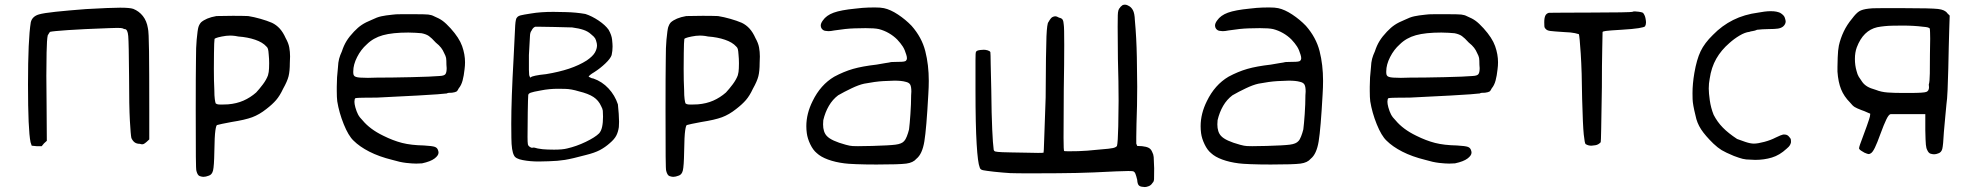

<svg xmlns="http://www.w3.org/2000/svg" viewBox="-20 -629 8312 807"><path d="M109.4 -535.2Q112.3 -547.9 121.1 -556.2Q129.9 -564.5 143.6 -568.4Q163.1 -574.2 214.4 -579.6Q265.6 -585 340.8 -590.8Q444.3 -596.7 484.9 -596.7Q525.4 -596.7 540 -591.8Q564.5 -582 580.6 -561.5Q596.7 -541 601.6 -510.7Q605.5 -496.1 606.4 -413.6Q607.4 -331.1 607.4 -168V-43L595.7 -32.2Q588.9 -26.4 585 -24.4Q581.1 -22.5 578.1 -22.5Q573.2 -22.5 568.4 -24.4Q554.7 -24.4 546.4 -30.3Q538.1 -36.1 532.2 -48.8Q529.3 -61.5 525.9 -121.6Q522.5 -181.6 522.5 -307.6Q521.5 -448.2 519 -477.5Q516.6 -506.8 503.9 -506.8H502Q496.1 -510.7 487.8 -511.2Q479.5 -511.7 472.7 -511.7Q460 -511.7 437.5 -510.7Q327.1 -506.8 264.2 -502.4Q201.2 -498 190.4 -495.1Q187.5 -492.2 185.5 -488.3Q183.6 -484.4 180.7 -480.5Q176.8 -463.9 175.8 -407.7Q174.8 -351.6 174.8 -310.5Q174.8 -256.8 175.8 -189.5L176.8 -37.1L165 -26.4L155.3 -14.6H133.8L113.3 -16.6L108.4 -31.2Q97.7 -83 97.7 -273.4Q97.7 -463.9 109.4 -535.2Z M802.7 -166Q802.7 -320.3 803.7 -377Q803.7 -433.6 806.6 -461.9Q810.5 -503.9 814 -515.1Q817.4 -526.4 825.2 -535.2Q835 -543.9 851.1 -550.8Q867.2 -557.6 889.6 -561.5Q918 -562.5 959 -562.5Q1000 -562.5 1023.4 -561.5Q1047.9 -557.6 1075.2 -549.8Q1102.5 -542 1123 -533.2Q1141.6 -524.4 1155.8 -508.8Q1169.9 -493.2 1180.7 -468.8Q1192.4 -448.2 1195.8 -429.7Q1199.2 -411.1 1199.2 -391.6Q1199.2 -378.9 1198.2 -364.3Q1198.2 -330.1 1192.9 -308.6Q1187.5 -287.1 1169.9 -255.9Q1156.2 -226.6 1140.6 -208.5Q1125 -190.4 1099.6 -170.9Q1070.3 -147.5 1040 -136.2Q1009.8 -125 953.1 -116.2Q930.7 -112.3 913.1 -108.4Q895.5 -104.5 892.6 -103.5Q888.7 -103.5 885.3 -80.6Q881.8 -57.6 880.9 8.8Q879.9 69.3 875.5 87.4Q871.1 105.5 857.4 109.4Q844.7 114.3 835 114.3Q829.1 114.3 819.8 111.3Q810.5 108.4 805.7 89.8Q803.7 86.9 803.2 29.3Q802.7 -28.3 802.7 -166ZM880.9 -250Q880.9 -226.6 882.8 -212.4Q884.8 -198.2 886.7 -194.3Q891.6 -190.4 898.9 -189.9Q906.2 -189.5 911.1 -189.5Q921.9 -189.5 938.5 -190.4Q974.6 -193.4 1003.4 -206.1Q1032.2 -218.8 1056.6 -240.2Q1070.3 -254.9 1085 -274.4Q1099.6 -293.9 1106.4 -312.5Q1110.4 -326.2 1110.8 -341.8Q1111.3 -357.4 1111.3 -363.3Q1111.3 -381.8 1109.4 -400.4Q1108.4 -416 1106.4 -422.9Q1104.5 -429.7 1099.6 -433.6Q1084 -451.2 1052.7 -461.9Q1021.5 -472.7 981.4 -475.6Q967.8 -478.5 958 -479Q948.2 -479.5 947.3 -479.5Q945.3 -479.5 940.4 -479Q935.5 -478.5 930.7 -478.5Q910.2 -475.6 897.5 -472.2Q884.8 -468.8 881.8 -465.8Q879.9 -454.1 879.4 -405.8Q878.9 -357.4 878.9 -339.8Q878.9 -287.1 880.9 -250Z M1395.5 -246.1V-264.6Q1395.5 -303.7 1400.4 -344.7Q1401.4 -367.2 1405.3 -381.8Q1409.2 -396.5 1417 -413.1Q1424.8 -437.5 1436.5 -456.5Q1448.2 -475.6 1467.8 -496.1Q1484.4 -513.7 1500.5 -524.4Q1516.6 -535.2 1543 -545.9Q1564.5 -556.6 1582.5 -560.5Q1600.6 -564.5 1629.9 -567.4Q1640.6 -569.3 1668 -569.3H1721.7Q1765.6 -569.3 1779.8 -567.9Q1793.9 -566.4 1804.7 -560.5Q1826.2 -551.8 1840.3 -541.5Q1854.5 -531.2 1874 -509.8Q1910.2 -469.7 1922.4 -435.1Q1934.6 -400.4 1934.6 -367.2Q1934.6 -352.5 1932.6 -337.9Q1929.7 -310.5 1924.3 -290.5Q1918.9 -270.5 1908.2 -257.8Q1903.3 -247.1 1898.4 -244.1Q1893.6 -241.2 1879.9 -239.3Q1872.1 -239.3 1866.2 -238.8Q1860.4 -238.3 1858.4 -236.3Q1839.8 -233.4 1735.8 -227.5Q1631.8 -221.7 1564.5 -218.8Q1530.3 -218.8 1505.4 -218.3Q1480.5 -217.8 1476.6 -216.8Q1471.7 -216.8 1470.7 -210.4Q1469.7 -204.1 1469.7 -201.2Q1469.7 -192.4 1473.6 -177.7Q1478.5 -160.2 1484.9 -147.9Q1491.2 -135.7 1504.9 -122.1Q1519.5 -104.5 1541 -88.4Q1562.5 -72.3 1590.8 -58.6Q1631.8 -38.1 1669.9 -28.3Q1708 -18.6 1761.7 -17.6Q1796.9 -15.6 1807.6 -11.7Q1818.4 -7.8 1821.3 2.9Q1823.2 7.8 1823.2 12.7Q1823.2 24.4 1806.6 37.1Q1790 49.8 1753.9 57.6Q1742.2 58.6 1729.5 58.6Q1712.9 58.6 1687 55.7Q1661.1 52.7 1628.9 43Q1573.2 29.3 1532.2 8.3Q1491.2 -12.7 1465.8 -38.1Q1444.3 -58.6 1424.8 -106.9Q1405.3 -155.3 1397.5 -203.1Q1395.5 -219.7 1395.5 -246.1ZM1464.8 -329.1V-323.2Q1464.8 -308.6 1476.6 -305.7Q1486.3 -301.8 1526.4 -301.8Q1542 -301.8 1562.5 -302.7Q1627 -302.7 1710 -304.7Q1793 -306.6 1828.1 -309.6Q1847.7 -310.5 1852.5 -317.9Q1857.4 -325.2 1857.4 -342.8Q1857.4 -348.6 1856.4 -356.4Q1856.4 -377 1855 -385.3Q1853.5 -393.6 1846.7 -406.2Q1841.8 -418 1834 -428.2Q1826.2 -438.5 1811.5 -450.2Q1793.9 -469.7 1782.7 -477.5Q1771.5 -485.4 1752 -489.3Q1742.2 -490.2 1726.6 -491.2Q1710.9 -492.2 1696.3 -492.2Q1629.9 -492.2 1589.4 -481Q1548.8 -469.7 1521.5 -442.4Q1497.1 -420.9 1481 -389.2Q1464.8 -357.4 1464.8 -329.1Z M2128.9 -108.4Q2128.9 -210.9 2138.7 -384.8Q2143.6 -494.1 2145.5 -522.9Q2147.5 -551.8 2153.3 -555.7Q2157.2 -561.5 2168.5 -564.5Q2179.7 -567.4 2211.9 -572.3Q2251 -579.1 2305.7 -579.1Q2317.4 -579.1 2359.4 -578.1Q2401.4 -577.1 2440.4 -570.3Q2467.8 -561.5 2496.1 -542.5Q2524.4 -523.4 2538.1 -503.9Q2550.8 -481.4 2552.7 -462.4Q2554.7 -443.4 2554.7 -433.6Q2554.7 -415 2550.8 -397.5Q2545.9 -382.8 2524.4 -362.3Q2502.9 -341.8 2478.5 -326.2Q2466.8 -319.3 2460.4 -314Q2454.1 -308.6 2454.1 -306.6L2460 -303.7Q2465.8 -299.8 2474.6 -298.8Q2510.7 -286.1 2537.6 -257.3Q2564.5 -228.5 2577.1 -190.4Q2579.1 -171.9 2580.6 -150.9Q2582 -129.9 2582 -117.2Q2582 -105.5 2581.1 -94.7Q2578.1 -74.2 2570.3 -59.1Q2562.5 -43.9 2543 -27.3Q2523.4 -9.8 2501 2Q2478.5 13.7 2442.4 22.5Q2384.8 38.1 2354.5 43Q2324.2 47.9 2286.1 48.8Q2263.7 49.8 2244.1 49.8Q2208 49.8 2177.2 43.9Q2146.5 38.1 2140.6 24.4Q2129.9 5.9 2129.4 -48.8Q2128.9 -103.5 2128.9 -108.4ZM2197.3 -53.7Q2197.3 -30.3 2198.7 -22.9Q2200.2 -15.6 2207 -11.7Q2208 -10.7 2210.9 -9.3Q2213.9 -7.8 2217.8 -7.8Q2218.8 -8.8 2221.7 -8.8Q2222.7 -8.8 2227.1 -8.3Q2231.4 -7.8 2240.2 -4.9Q2259.8 -1 2282.2 -0.5Q2304.7 0 2308.6 0Q2344.7 0 2363.3 -4.9Q2402.3 -13.7 2441.9 -32.7Q2481.4 -51.8 2498 -68.4Q2506.8 -78.1 2510.7 -95.7Q2514.6 -113.3 2514.6 -138.7Q2514.6 -155.3 2513.7 -163.6Q2512.7 -171.9 2506.8 -182.6Q2496.1 -207 2474.6 -221.2Q2453.1 -235.4 2413.1 -245.1Q2380.9 -254.9 2356 -255.4Q2331.1 -255.9 2326.2 -255.9Q2288.1 -255.9 2253.9 -249Q2220.7 -243.2 2210.4 -239.3Q2200.2 -235.4 2200.2 -228.5Q2199.2 -216.8 2198.2 -156.7Q2197.3 -96.7 2197.3 -53.7ZM2207 -306.6Q2208 -302.7 2209 -302.7Q2210 -302.7 2210.9 -304.7Q2214.8 -307.6 2230.5 -311Q2246.1 -314.5 2275.4 -317.4Q2329.1 -326.2 2371.6 -340.3Q2414.1 -354.5 2446.3 -375Q2471.7 -392.6 2480.5 -408.2Q2489.3 -423.8 2489.3 -438.5Q2489.3 -442.4 2488.3 -447.3Q2485.4 -460.9 2481.4 -467.8Q2477.5 -474.6 2463.9 -485.4Q2451.2 -497.1 2432.6 -503.4Q2414.1 -509.8 2384.8 -513.7Q2352.5 -514.6 2310.1 -515.6Q2267.6 -516.6 2249 -516.6H2229.5Q2224.6 -514.6 2221.2 -511.2Q2217.8 -507.8 2213.9 -500Q2208 -493.2 2207.5 -477.1Q2207 -460.9 2203.1 -397.5V-335.9Q2203.1 -309.6 2207 -306.6Z M2777.3 -166Q2777.3 -320.3 2778.3 -377Q2778.3 -433.6 2781.2 -461.9Q2785.2 -503.9 2788.6 -515.1Q2792 -526.4 2799.8 -535.2Q2809.6 -543.9 2825.7 -550.8Q2841.8 -557.6 2864.3 -561.5Q2892.6 -562.5 2933.6 -562.5Q2974.6 -562.5 2998 -561.5Q3022.5 -557.6 3049.8 -549.8Q3077.1 -542 3097.7 -533.2Q3116.2 -524.4 3130.4 -508.8Q3144.5 -493.2 3155.3 -468.8Q3167 -448.2 3170.4 -429.7Q3173.8 -411.1 3173.8 -391.6Q3173.8 -378.9 3172.9 -364.3Q3172.9 -330.1 3167.5 -308.6Q3162.1 -287.1 3144.5 -255.9Q3130.9 -226.6 3115.2 -208.5Q3099.6 -190.4 3074.2 -170.9Q3044.9 -147.5 3014.6 -136.2Q2984.4 -125 2927.7 -116.2Q2905.3 -112.3 2887.7 -108.4Q2870.1 -104.5 2867.2 -103.5Q2863.3 -103.5 2859.9 -80.6Q2856.4 -57.6 2855.5 8.8Q2854.5 69.3 2850.1 87.4Q2845.7 105.5 2832 109.4Q2819.3 114.3 2809.6 114.3Q2803.7 114.3 2794.4 111.3Q2785.2 108.4 2780.3 89.8Q2778.3 86.9 2777.8 29.3Q2777.3 -28.3 2777.3 -166ZM2855.5 -250Q2855.5 -226.6 2857.4 -212.4Q2859.4 -198.2 2861.3 -194.3Q2866.2 -190.4 2873.5 -189.9Q2880.9 -189.5 2885.7 -189.5Q2896.5 -189.5 2913.1 -190.4Q2949.2 -193.4 2978 -206.1Q3006.8 -218.8 3031.2 -240.2Q3044.9 -254.9 3059.6 -274.4Q3074.2 -293.9 3081.1 -312.5Q3085 -326.2 3085.4 -341.8Q3085.9 -357.4 3085.9 -363.3Q3085.9 -381.8 3084 -400.4Q3083 -416 3081.1 -422.9Q3079.1 -429.7 3074.2 -433.6Q3058.6 -451.2 3027.3 -461.9Q2996.1 -472.7 2956.1 -475.6Q2942.4 -478.5 2932.6 -479Q2922.9 -479.5 2921.9 -479.5Q2919.9 -479.5 2915 -479Q2910.2 -478.5 2905.3 -478.5Q2884.8 -475.6 2872.1 -472.2Q2859.4 -468.8 2856.4 -465.8Q2854.5 -454.1 2854 -405.8Q2853.5 -357.4 2853.5 -339.8Q2853.5 -287.1 2855.5 -250Z M3395.5 -204.1Q3428.7 -272.5 3486.3 -306.6Q3526.4 -328.1 3565.4 -339.4Q3604.5 -350.6 3664.1 -357.4Q3683.6 -361.3 3701.2 -363.8Q3718.8 -366.2 3725.6 -368.2Q3732.4 -368.2 3741.7 -368.7Q3751 -369.1 3759.8 -369.1Q3783.2 -369.1 3787.6 -373.5Q3792 -377.9 3792 -383.8Q3792 -390.6 3789.1 -399.4Q3783.2 -419.9 3774.4 -433.6Q3765.6 -447.3 3751 -462.9Q3735.4 -478.5 3715.8 -489.7Q3696.3 -501 3673.8 -506.8Q3656.2 -510.7 3618.2 -510.7Q3607.4 -510.7 3571.8 -509.8Q3536.1 -508.8 3486.3 -501Q3471.7 -498 3461.9 -498Q3456.1 -498 3447.8 -499.5Q3439.5 -501 3433.6 -508.8Q3429.7 -514.6 3429.7 -521.5Q3429.7 -531.2 3438.5 -543Q3453.1 -564.5 3483.9 -575.7Q3514.6 -586.9 3575.2 -592.8Q3607.4 -596.7 3628.9 -597.2Q3650.4 -597.7 3656.2 -597.7Q3681.6 -597.7 3695.3 -594.7Q3722.7 -588.9 3754.4 -567.9Q3786.1 -546.9 3811.5 -520.5Q3854.5 -471.7 3869.1 -414.1Q3883.8 -356.4 3883.8 -289.1Q3883.8 -262.7 3881.8 -232.4Q3874 -87.9 3865.2 -34.7Q3856.4 18.6 3832 38.1Q3818.4 54.7 3789.1 58.6Q3759.8 62.5 3664.1 62.5Q3615.2 62.5 3578.6 61Q3542 59.6 3529.3 57.6Q3490.2 52.7 3460 41.5Q3429.7 30.3 3413.1 14.6Q3397.5 2 3385.7 -22.5Q3374 -46.9 3371.1 -69.3Q3369.1 -84 3369.1 -98.6Q3369.1 -151.4 3395.5 -204.1ZM3439.5 -106.4Q3439.5 -74.2 3455.1 -57.6Q3473.6 -37.1 3535.2 -20.5Q3552.7 -15.6 3564 -15.1Q3575.2 -14.6 3585.9 -14.6Q3606.4 -14.6 3646.5 -15.6Q3717.8 -17.6 3744.1 -21Q3770.5 -24.4 3780.3 -36.1Q3786.1 -42 3791.5 -55.7Q3796.9 -69.3 3800.8 -85Q3803.7 -107.4 3806.6 -149.9Q3809.6 -192.4 3809.6 -228.5Q3810.5 -237.3 3810.5 -244.1Q3810.5 -264.6 3805.7 -273.4Q3800.8 -282.2 3786.1 -285.2Q3769.5 -290 3739.3 -290Q3726.6 -290 3692.4 -288.1Q3658.2 -286.1 3612.3 -277.3Q3589.8 -272.5 3559.1 -257.8Q3528.3 -243.2 3502.9 -228.5Q3479.5 -210.9 3463.9 -184.1Q3448.2 -157.2 3440.4 -124Q3439.5 -115.2 3439.5 -106.4Z M4080.1 -250V-375Q4080.1 -408.2 4082 -410.2Q4083 -414.1 4087.9 -416Q4092.8 -418 4100.6 -418.9Q4108.4 -419.9 4115.2 -419.9Q4122.1 -419.9 4130.9 -417.5Q4139.6 -415 4142.6 -410.2Q4143.6 -404.3 4144 -359.4Q4144.5 -314.5 4146.5 -250Q4147.5 -147.5 4150.4 -85Q4153.3 -22.5 4156.2 -3.9Q4156.2 5.9 4163.6 7.8Q4170.9 9.8 4193.4 10.7Q4206.1 10.7 4232.9 11.7Q4259.8 12.7 4290 12.7Q4321.3 13.7 4342.8 13.7Q4364.3 13.7 4366.2 12.7Q4367.2 12.7 4368.7 -38.6Q4370.1 -89.8 4375 -218.8Q4376 -420.9 4378.4 -476.1Q4380.9 -531.2 4386.7 -536.1Q4396.5 -553.7 4403.3 -557.1Q4410.2 -560.5 4415 -560.5Q4421.9 -560.5 4431.6 -554.7Q4442.4 -552.7 4446.3 -546.4Q4450.2 -540 4451.2 -524.4Q4453.1 -514.6 4453.1 -439.5Q4453.1 -364.3 4451.2 -253.9Q4450.2 -105.5 4450.2 -49.8Q4450.2 5.9 4453.1 5.9Q4455.1 6.8 4474.6 6.8Q4484.4 6.8 4512.2 6.3Q4540 5.9 4607.4 -1Q4645.5 -3.9 4658.2 -6.8Q4670.9 -9.8 4674.8 -15.6Q4678.7 -30.3 4680.2 -98.1Q4681.6 -166 4681.6 -205.1Q4681.6 -283.2 4678.7 -381.8Q4677.7 -470.7 4677.7 -516.6Q4677.7 -540 4678.2 -564.9Q4678.7 -589.8 4687.5 -596.7Q4688.5 -599.6 4691.9 -602.1Q4695.3 -604.5 4698.2 -607.4Q4703.1 -609.4 4708 -609.4Q4709 -609.4 4712.9 -608.9Q4716.8 -608.4 4723.6 -604.5Q4734.4 -599.6 4741.7 -586.4Q4749 -573.2 4750 -543.9Q4756.8 -470.7 4758.3 -388.2Q4759.8 -305.7 4759.8 -264.6Q4759.8 -184.6 4756.8 -108.4Q4755.9 -77.1 4755.9 -53.7V-25.4L4759.8 -15.6L4780.3 -14.6Q4798.8 -12.7 4808.6 -7.3Q4818.4 -2 4823.2 10.7Q4828.1 19.5 4829.1 31.2Q4830.1 43 4831.1 78.1Q4831.1 112.3 4830.6 123.5Q4830.1 134.8 4824.2 139.6Q4818.4 149.4 4808.6 153.3Q4798.8 157.2 4792 157.2Q4787.1 157.2 4782.2 156.2Q4770.5 155.3 4765.6 148.9Q4760.7 142.6 4759.8 127Q4755.9 110.4 4752.4 101.6Q4749 92.8 4742.2 90.8Q4736.3 89.8 4721.7 89.8Q4707 89.8 4670.9 91.3Q4634.8 92.8 4577.1 95.7Q4507.8 98.6 4426.3 99.1Q4344.7 99.6 4313.5 99.6Q4251 99.6 4225.6 98.6Q4211.9 97.7 4193.8 96.2Q4175.8 94.7 4158.2 92.8Q4124 88.9 4111.8 86.4Q4099.6 84 4097.7 74.2Q4089.8 55.7 4085 -23.9Q4080.1 -103.5 4080.1 -250Z M5052.7 -204.1Q5085.9 -272.5 5143.6 -306.6Q5183.6 -328.1 5222.7 -339.4Q5261.7 -350.6 5321.3 -357.4Q5340.8 -361.3 5358.4 -363.8Q5376 -366.2 5382.8 -368.2Q5389.6 -368.2 5398.9 -368.7Q5408.2 -369.1 5417 -369.1Q5440.4 -369.1 5444.8 -373.5Q5449.2 -377.9 5449.2 -383.8Q5449.2 -390.6 5446.3 -399.4Q5440.4 -419.9 5431.6 -433.6Q5422.9 -447.3 5408.2 -462.9Q5392.6 -478.5 5373 -489.7Q5353.5 -501 5331.1 -506.8Q5313.5 -510.7 5275.4 -510.7Q5264.6 -510.7 5229 -509.8Q5193.4 -508.8 5143.6 -501Q5128.9 -498 5119.1 -498Q5113.3 -498 5105 -499.5Q5096.7 -501 5090.8 -508.8Q5086.9 -514.6 5086.9 -521.5Q5086.9 -531.2 5095.7 -543Q5110.4 -564.5 5141.1 -575.7Q5171.9 -586.9 5232.4 -592.8Q5264.6 -596.7 5286.1 -597.2Q5307.6 -597.7 5313.5 -597.7Q5338.9 -597.7 5352.5 -594.7Q5379.9 -588.9 5411.6 -567.9Q5443.4 -546.9 5468.8 -520.5Q5511.7 -471.7 5526.4 -414.1Q5541 -356.4 5541 -289.1Q5541 -262.7 5539.1 -232.4Q5531.2 -87.9 5522.5 -34.7Q5513.7 18.6 5489.3 38.1Q5475.6 54.7 5446.3 58.6Q5417 62.5 5321.3 62.5Q5272.5 62.5 5235.8 61Q5199.2 59.6 5186.5 57.6Q5147.5 52.7 5117.2 41.5Q5086.9 30.3 5070.3 14.6Q5054.7 2 5043 -22.5Q5031.2 -46.9 5028.3 -69.3Q5026.4 -84 5026.4 -98.6Q5026.4 -151.4 5052.7 -204.1ZM5096.7 -106.4Q5096.7 -74.2 5112.3 -57.6Q5130.9 -37.1 5192.4 -20.5Q5210 -15.6 5221.2 -15.1Q5232.4 -14.6 5243.2 -14.6Q5263.7 -14.6 5303.7 -15.6Q5375 -17.6 5401.4 -21Q5427.7 -24.4 5437.5 -36.1Q5443.4 -42 5448.7 -55.7Q5454.1 -69.3 5458 -85Q5460.9 -107.4 5463.9 -149.9Q5466.8 -192.4 5466.8 -228.5Q5467.8 -237.3 5467.8 -244.1Q5467.8 -264.6 5462.9 -273.4Q5458 -282.2 5443.4 -285.2Q5426.8 -290 5396.5 -290Q5383.8 -290 5349.6 -288.1Q5315.4 -286.1 5269.5 -277.3Q5247.1 -272.5 5216.3 -257.8Q5185.5 -243.2 5160.2 -228.5Q5136.7 -210.9 5121.1 -184.1Q5105.5 -157.2 5097.7 -124Q5096.7 -115.2 5096.7 -106.4Z M5737.3 -246.1V-264.6Q5737.3 -303.7 5742.2 -344.7Q5743.2 -367.2 5747.1 -381.8Q5751 -396.5 5758.8 -413.1Q5766.6 -437.5 5778.3 -456.5Q5790 -475.6 5809.6 -496.1Q5826.2 -513.7 5842.3 -524.4Q5858.4 -535.2 5884.8 -545.9Q5906.2 -556.6 5924.3 -560.5Q5942.4 -564.5 5971.7 -567.4Q5982.4 -569.3 6009.8 -569.3H6063.5Q6107.4 -569.3 6121.6 -567.9Q6135.7 -566.4 6146.5 -560.5Q6168 -551.8 6182.1 -541.5Q6196.3 -531.2 6215.8 -509.8Q6252 -469.7 6264.2 -435.1Q6276.4 -400.4 6276.4 -367.2Q6276.4 -352.5 6274.4 -337.9Q6271.5 -310.5 6266.1 -290.5Q6260.7 -270.5 6250 -257.8Q6245.1 -247.1 6240.2 -244.1Q6235.4 -241.2 6221.7 -239.3Q6213.9 -239.3 6208 -238.8Q6202.1 -238.3 6200.2 -236.3Q6181.6 -233.4 6077.6 -227.5Q5973.6 -221.7 5906.2 -218.8Q5872.1 -218.8 5847.2 -218.3Q5822.3 -217.8 5818.4 -216.8Q5813.5 -216.8 5812.5 -210.4Q5811.5 -204.1 5811.5 -201.2Q5811.5 -192.4 5815.4 -177.7Q5820.3 -160.2 5826.7 -147.9Q5833 -135.7 5846.7 -122.1Q5861.3 -104.5 5882.8 -88.4Q5904.3 -72.3 5932.6 -58.6Q5973.6 -38.1 6011.7 -28.3Q6049.8 -18.6 6103.5 -17.6Q6138.7 -15.6 6149.4 -11.7Q6160.2 -7.8 6163.1 2.9Q6165 7.8 6165 12.7Q6165 24.4 6148.4 37.1Q6131.8 49.8 6095.7 57.6Q6084 58.6 6071.3 58.6Q6054.7 58.6 6028.8 55.7Q6002.9 52.7 5970.7 43Q5915 29.3 5874 8.3Q5833 -12.7 5807.6 -38.1Q5786.1 -58.6 5766.6 -106.9Q5747.1 -155.3 5739.3 -203.1Q5737.3 -219.7 5737.3 -246.1ZM5806.6 -329.1V-323.2Q5806.6 -308.6 5818.4 -305.7Q5828.1 -301.8 5868.2 -301.8Q5883.8 -301.8 5904.3 -302.7Q5968.8 -302.7 6051.8 -304.7Q6134.8 -306.6 6169.9 -309.6Q6189.5 -310.5 6194.3 -317.9Q6199.2 -325.2 6199.2 -342.8Q6199.2 -348.6 6198.2 -356.4Q6198.2 -377 6196.8 -385.3Q6195.3 -393.6 6188.5 -406.2Q6183.6 -418 6175.8 -428.2Q6168 -438.5 6153.3 -450.2Q6135.7 -469.7 6124.5 -477.5Q6113.3 -485.4 6093.8 -489.3Q6084 -490.2 6068.4 -491.2Q6052.7 -492.2 6038.1 -492.2Q5971.7 -492.2 5931.2 -481Q5890.6 -469.7 5863.3 -442.4Q5838.9 -420.9 5822.8 -389.2Q5806.6 -357.4 5806.6 -329.1Z M6470.7 -535.2Q6470.7 -553.7 6475.1 -563Q6479.5 -572.3 6490.2 -575.2Q6498 -575.2 6548.3 -575.7Q6598.6 -576.2 6670.9 -576.2Q6743.2 -576.2 6791.5 -577.1Q6839.8 -578.1 6840.8 -579.1Q6843.8 -581.1 6851.6 -581.1Q6856.4 -581.1 6868.2 -579.6Q6879.9 -578.1 6885.7 -575.2Q6893.6 -565.4 6896 -553.2Q6898.4 -541 6898.4 -535.2Q6898.4 -525.4 6894.5 -518.6Q6891.6 -514.6 6867.7 -510.7Q6843.8 -506.8 6794.9 -503.9Q6744.1 -501 6730 -499Q6715.8 -497.1 6715.8 -494.1Q6715.8 -489.3 6714.4 -423.8Q6712.9 -358.4 6712.9 -262.7Q6710.9 -141.6 6710 -87.4Q6709 -33.2 6708 -31.2Q6698.2 -20.5 6685.5 -18.6Q6672.9 -16.6 6668.9 -16.6Q6655.3 -16.6 6644.5 -23.4Q6640.6 -26.4 6636.7 -64Q6632.8 -101.6 6629.9 -213.9Q6628.9 -329.1 6624 -403.8Q6619.1 -478.5 6616.2 -485.4Q6615.2 -486.3 6599.6 -489.7Q6584 -493.2 6555.7 -494.1Q6508.8 -497.1 6495.1 -499Q6481.4 -501 6476.6 -507.8Q6471.7 -511.7 6471.2 -518.1Q6470.7 -524.4 6470.7 -535.2Z M7093.8 -237.3Q7093.8 -276.4 7101.6 -322.3Q7111.3 -378.9 7127.9 -413.6Q7144.5 -448.2 7179.7 -482.4Q7217.8 -521.5 7264.6 -544.9Q7311.5 -568.4 7371.1 -576.2Q7380.9 -578.1 7395.5 -580.1Q7410.2 -582 7421.9 -582Q7436.5 -582 7445.8 -580.1Q7455.1 -578.1 7461.9 -575.2Q7478.5 -565.4 7481.9 -554.2Q7485.4 -543 7485.4 -539.1Q7485.4 -527.3 7474.6 -517.6Q7465.8 -510.7 7452.6 -508.8Q7439.5 -506.8 7414.1 -506.8Q7401.4 -506.8 7388.2 -505.9Q7375 -504.9 7365.2 -503.9Q7357.4 -500 7347.2 -498.5Q7336.9 -497.1 7333 -495.1Q7314.5 -493.2 7291.5 -479.5Q7268.6 -465.8 7249 -448.2Q7214.8 -418.9 7193.8 -382.3Q7172.9 -345.7 7166 -297.9Q7162.1 -278.3 7162.1 -256.8Q7162.1 -238.3 7166.5 -207Q7170.9 -175.8 7182.6 -146.5Q7198.2 -116.2 7221.2 -92.8Q7244.1 -69.3 7281.2 -44.9Q7293.9 -40 7315.4 -32.7Q7336.9 -25.4 7351.6 -25.4Q7368.2 -25.4 7395.5 -32.7Q7422.9 -40 7443.4 -50.8Q7467.8 -62.5 7474.6 -63.5H7481.4Q7493.2 -63.5 7501 -52.7Q7506.8 -46.9 7507.3 -42Q7507.8 -37.1 7507.8 -31.2Q7506.8 -25.4 7503.4 -19Q7500 -12.7 7489.3 -3.9Q7460 23.4 7427.2 33.2Q7394.5 43 7357.4 43Q7347.7 43 7336.9 42Q7318.4 42 7304.7 38.6Q7291 35.2 7267.6 26.4Q7232.4 11.7 7216.3 2Q7200.2 -7.8 7181.6 -25.4Q7147.5 -58.6 7129.9 -85.4Q7112.3 -112.3 7106.4 -143.6Q7094.7 -190.4 7094.2 -212.4Q7093.8 -234.4 7093.8 -237.3Z M7704.1 -387.7Q7705.1 -418 7709 -437.5Q7715.8 -467.8 7729.5 -496.6Q7743.2 -525.4 7764.6 -550.8Q7781.2 -573.2 7794.4 -581.5Q7807.6 -589.8 7835 -592.8Q7842.8 -594.7 7885.7 -594.7H7985.4Q8096.7 -594.7 8126 -591.3Q8155.3 -587.9 8165 -573.2L8174.8 -563.5L8172.9 -504.9Q8171.9 -479.5 8170.9 -432.6Q8169.9 -385.7 8168.9 -340.8Q8168 -294.9 8166 -252Q8164.1 -209 8161.1 -190.4Q8159.2 -170.9 8156.2 -138.2Q8153.3 -105.5 8150.4 -74.2Q8147.5 -17.6 8143.6 -2.9Q8139.6 11.7 8127 15.6Q8117.2 19.5 8109.4 19.5Q8103.5 19.5 8094.7 17.1Q8085.9 14.6 8080.1 1Q8076.2 -5.9 8074.7 -21Q8073.2 -36.1 8072.3 -81.1V-149.4H7926.8Q7918.9 -148.4 7908.7 -127.4Q7898.4 -106.4 7883.8 -66.4Q7870.1 -28.3 7860.4 -8.3Q7850.6 11.7 7842.8 15.6Q7837.9 18.6 7834 18.6Q7830.1 18.6 7816.4 12.7Q7808.6 7.8 7802.7 4.4Q7796.9 1 7794.9 -2.9Q7793.9 -2.9 7793.9 -5.9Q7793.9 -9.8 7797.9 -21.5Q7801.8 -33.2 7826.2 -98.6Q7837.9 -131.8 7839.4 -139.2Q7840.8 -146.5 7840.8 -149.4Q7840.8 -152.3 7838.9 -152.3H7837.9Q7836.9 -152.3 7826.7 -157.2Q7816.4 -162.1 7804.7 -166Q7784.2 -173.8 7775.4 -179.2Q7766.6 -184.6 7755.9 -198.2Q7730.5 -223.6 7718.3 -253.9Q7706.1 -284.2 7703.1 -328.1V-347.7Q7703.1 -367.2 7704.1 -387.7ZM7783.2 -331.1Q7787.1 -315.4 7792.5 -306.6Q7797.9 -297.9 7807.6 -284.2Q7815.4 -273.4 7828.1 -265.6Q7840.8 -257.8 7865.2 -251Q7886.7 -242.2 7914.6 -240.2Q7942.4 -238.3 7977.5 -238.3H8007.8Q8065.4 -238.3 8076.7 -242.7Q8087.9 -247.1 8087.9 -262.7Q8087.9 -267.6 8086.9 -273.4Q8090.8 -284.2 8091.3 -320.3Q8091.8 -356.4 8091.8 -401.4Q8092.8 -441.4 8092.8 -465.8Q8092.8 -477.5 8092.3 -492.7Q8091.8 -507.8 8090.8 -509.8Q8086.9 -512.7 8081.1 -514.2Q8075.2 -515.6 8062.5 -516.6Q8024.4 -521.5 7976.6 -521.5Q7968.8 -521.5 7935.1 -521Q7901.4 -520.5 7870.1 -514.6Q7840.8 -507.8 7819.3 -486.8Q7797.9 -465.8 7784.2 -429.7Q7776.4 -408.2 7776.4 -381.3Q7776.4 -354.5 7783.2 -331.1Z"/></svg>

Font: JasonHandwriting4
Style: Regular
Weight: 400
Version: Version 1.01.21